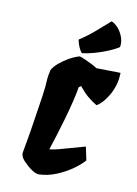

<svg xmlns="http://www.w3.org/2000/svg" viewBox="-148 -1093 842 1180"><g transform="rotate(15 273.0 -502.5)"><path d="M219.2 9.8Q202.6 9.8 183.6 0.5Q164.6 -8.8 147 -22Q129.4 -35.2 117.2 -45.9Q91.3 -68.8 91.3 -93.8Q94.7 -130.9 96.7 -154.3Q98.6 -177.7 100.3 -197Q102.1 -216.3 103.8 -239.7Q105.5 -263.2 107.9 -300.3Q114.7 -395 118.4 -461.9Q122.1 -528.8 119.6 -571.8Q119.1 -578.6 120.6 -594Q122.1 -609.4 124.5 -627.9Q133.8 -650.9 158.9 -676.5Q184.1 -702.1 215.8 -723.9Q247.6 -745.6 277.3 -756.3Q291.5 -753.4 314 -745.8Q336.4 -738.3 358.6 -729.2Q380.9 -720.2 394 -712.4L544.9 -723.1Q548.3 -676.8 538.6 -637Q528.8 -597.2 512.7 -566.7Q496.6 -536.1 480 -517.1Q463.4 -498 453.1 -493.2Q421.9 -507.8 392.3 -528.8Q362.8 -549.8 332 -582L319.3 -571.3Q317.4 -535.6 308.8 -480.2Q300.3 -424.8 288.6 -363.8Q276.9 -302.7 264.6 -247.6Q252.4 -192.4 243.7 -156.2Q272.9 -160.6 329.6 -182.9Q386.2 -205.1 456.5 -230.5L481.4 -148.9Q461.4 -120.6 421.1 -85.9Q380.9 -51.3 328.4 -23.9Q275.9 3.4 219.2 9.8ZM283.7 -778.3Q272.9 -788.1 261.2 -809.1Q249.5 -830.1 243.2 -854Q293 -893.1 328.9 -930.4Q364.7 -967.8 410.6 -1015.1Q438 -1005.4 459.2 -982.9Q480.5 -960.4 492.2 -932.1Q503.9 -903.8 501 -875.5Q478 -856.9 439.9 -836.9Q401.9 -816.9 360.1 -801Q318.4 -785.2 283.7 -778.3Z"/></g></svg>

Font: Fruktur
Style: Italic
Weight: 400
Italic angle: -8°
Designer: Viktoriya Grabowska, Eben Sorkin
Foundry: Viktoriya Grabowska
Version: Version 1.008; ttfautohint (v1.8.4.7-5d5b)